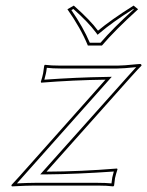

<svg xmlns="http://www.w3.org/2000/svg" viewBox="-20 -664 526 687"><path d="M146.5 -49.8Q268.1 -50.3 398.9 -61L400.4 -58.1Q395 -42 391.6 -26.9Q391.1 -24.4 388.2 0L385.3 2.9Q362.8 0 330.1 0H104Q75.7 0 22.5 2.9L20.5 -1.5Q29.3 -10.3 48.8 -32.2L357.4 -378.9Q242.7 -377.4 127.4 -368.2L126 -371.1Q131.3 -386.7 134.3 -401.9Q134.8 -405.3 138.2 -429.2L140.6 -432.1Q163.1 -429.2 196.3 -429.2H400.4Q420.9 -429.2 468.3 -434.1Q480.5 -435.5 482.4 -435.1Q486.8 -433.1 486.3 -429.2Q476.6 -419.9 447.3 -387.2ZM294.4 -501Q269 -563 221.2 -630.9L244.1 -644Q304.2 -590.8 330.6 -554.2Q377.4 -593.3 458 -644L474.1 -630.9Q391.1 -555.7 344.7 -501ZM138.7 -378.9Q255.9 -387.2 357.4 -388.7L379.9 -389.2L56.2 -25.4Q41.5 -9.3 40.5 -7.8Q82.5 -9.8 104 -9.8H330.1Q357.9 -9.8 378.9 -7.8Q380.9 -24.4 381.8 -29.3Q383.8 -38.6 387.2 -50.3Q254.9 -41 146.5 -40H124L439.9 -393.6Q459.5 -415.5 467.3 -423.8Q421.4 -418.9 400.4 -418.9H196.3Q168.5 -418.9 147.5 -421.4Q145.5 -405.3 144 -399.9Q142.1 -390.6 138.7 -378.9ZM301.3 -511.2H339.8Q384.8 -563.5 458.5 -630.4L457 -631.8Q381.3 -584 337.4 -546.4L329.1 -539.6L322.8 -548.3Q295.4 -585 242.7 -631.8L235.4 -627.9Q277.8 -566.4 301.3 -511.2Z"/></svg>

Font: Linux Biolinum Outline O
Style: Italic
Weight: 400
Italic angle: -12°
Designer: Philipp H. Poll
Foundry: Philipp H. Poll
Version: Version 0.6.2